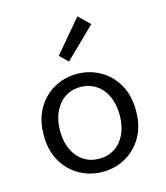

<svg xmlns="http://www.w3.org/2000/svg" viewBox="-116 -866 833 966"><g transform="rotate(-15 300.0 -382.5)"><path d="M300 12Q235.9 12 181.3 -18.1Q126.7 -48.1 93.2 -105Q59.7 -161.9 59.7 -242.4Q59.7 -323.5 93.2 -380.8Q126.7 -438 181.3 -468Q235.9 -498.1 300 -498.1Q364.1 -498.1 418.7 -468Q473.3 -438 506.8 -380.8Q540.3 -323.5 540.3 -242.4Q540.3 -161.9 506.8 -105Q473.3 -48.1 418.7 -18.1Q364.1 12 300 12ZM300 -56.5Q346.7 -56.5 381.8 -79.7Q416.8 -102.9 436.1 -144.8Q455.3 -186.7 455.3 -242.4Q455.3 -298.1 436.1 -340.3Q416.8 -382.6 381.8 -406.1Q346.7 -429.6 300 -429.6Q253.3 -429.6 218.6 -406.1Q183.8 -382.6 164.2 -340.3Q144.7 -298.1 144.7 -242.4Q144.7 -186.7 164.2 -144.8Q183.8 -102.9 218.6 -79.7Q253.3 -56.5 300 -56.5ZM278.5 -568.1 236.2 -609.1 377.8 -776.9 435.6 -721.1Z"/></g></svg>

Font: Source Code Pro ExtraLight
Style: Regular
Weight: 200
Monospace: yes
Designer: Paul D. Hunt, Teo Tuominen
Foundry: Adobe
Version: Version 1.026;hotconv 1.1.0;makeotfexe 2.6.0